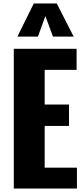

<svg xmlns="http://www.w3.org/2000/svg" viewBox="-20 -1093 487 1113"><path d="M60 0V-810H424V-688H239V-487H380V-363H239V-121H426V0ZM81 -881 176 -1073H309L407 -881H287L243 -1000L200 -881Z"/></svg>

Font: Oswald
Style: Bold
Weight: 700
Designer: Vernon Adams
Foundry: Vernon Adams
Version: Version 4.103;gftools[0.9.33.dev8+g029e19f]